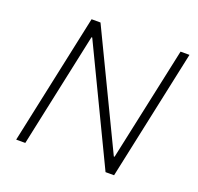

<svg xmlns="http://www.w3.org/2000/svg" viewBox="-121 -819 982 951"><g transform="rotate(20 370.0 -344.0)"><path d="M58 0 205 -688H252L541 -87H545L674 -688H721L574 0H529L239 -604H235L106 0Z"/></g></svg>

Font: Saira ExtraLight
Style: Italic
Weight: 200
Italic angle: -12°
Designer: Hector Gatti with collaboration of the Omnibus-Type team
Foundry: Omnibus-Type
Version: Version 1.100; ttfautohint (v1.8.3)